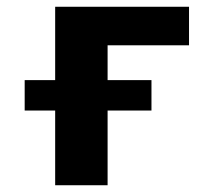

<svg xmlns="http://www.w3.org/2000/svg" viewBox="-20 -548 639 568"><path d="M428.1 -221V-311H298.3V-414H539.2V-528H143.2V-311H53V-221H143.2V0H298.3V-221Z"/></svg>

Font: Asimov
Style: Wid
Weight: 500
Designer: Google
Version: Version 2.000980; 2014